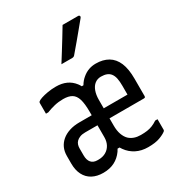

<svg xmlns="http://www.w3.org/2000/svg" viewBox="-196 -945 992 1078"><g transform="rotate(-30 300.0 -406.5)"><path d="M168 -543Q206 -543 234.5 -530Q263 -517 283 -491Q290 -482 295 -472H306Q320 -496 340 -512Q377 -543 426 -543Q473 -543 506 -523.5Q539 -504 556 -464Q573 -424 573 -360V-248Q573 -245 572 -242.5Q571 -240 568.5 -239Q566 -238 563 -238H340V-191Q340 -158 348.5 -134Q357 -110 372 -95Q386 -82 404.5 -75.5Q423 -69 446 -69Q470 -69 487.5 -71.5Q505 -74 521.5 -80.5Q538 -87 556 -99H571V-30Q571 -28 570 -26Q569 -24 567 -22Q552 -10 523.5 0.5Q495 11 448 11Q405 11 371.5 -6Q338 -23 316 -54Q311 -61 307 -68H294Q290 -60 285 -53Q263 -22 231.5 -6Q200 10 158 10Q117 10 87.5 -6Q58 -22 42.5 -52.5Q27 -83 27 -125V-174Q27 -204 37.5 -227Q48 -250 68 -267Q88 -284 117 -293.5Q146 -303 182 -303H262V-325Q262 -378 253 -407.5Q244 -437 223.5 -449.5Q203 -462 168 -462Q138 -462 111 -455.5Q84 -449 59 -439H44V-508Q44 -511 45 -513Q46 -515 47 -516Q53 -522 70.5 -528Q88 -534 114 -538.5Q140 -543 168 -543ZM262 -238H182Q162 -238 148 -232.5Q134 -227 125.5 -218.5Q117 -210 113.5 -199Q110 -188 110 -176V-131Q110 -100 124 -84Q138 -68 164 -68H172Q198 -68 218.5 -79.5Q239 -91 250.5 -112Q262 -133 262 -161ZM340 -303H494V-360Q494 -388 490 -408Q486 -428 476 -441Q467 -453 452 -459Q437 -465 415 -465Q392 -465 375 -452Q358 -439 349 -414.5Q340 -390 340 -357ZM374 -824H474Q482 -824 484 -818Q486 -812 481 -807Q457 -778 436.5 -753Q416 -728 395 -703Q374 -678 345 -644Q343 -641 338.5 -638.5Q334 -636 328 -636H258Q277 -666 296.5 -697.5Q316 -729 335.5 -760.5Q355 -792 374 -824Z"/></g></svg>

Font: Code D OnePiece
Style: Regular
Weight: 400
Version: Version 1.085; ttfautohint (v1.8.4.7-5d5b);Nerd Fonts 3.0.2